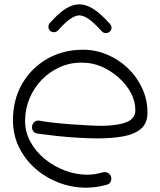

<svg xmlns="http://www.w3.org/2000/svg" viewBox="-20 -791 742 888"><path d="M475 63Q451 70 427 73.5Q403 77 378 77Q313 77 252.5 54Q192 31 144 -11Q96 -53 68 -110Q40 -167 40 -235Q40 -330 82.5 -403.5Q125 -477 198.5 -519Q272 -561 364 -561Q422 -561 475.5 -538.5Q529 -516 571 -476Q613 -436 637.5 -383Q662 -330 662 -270Q662 -220 631 -194.5Q600 -169 548 -160Q496 -151 434 -151Q392 -151 340.5 -154Q289 -157 239.5 -162.5Q190 -168 154 -173Q140 -175 134 -183.5Q128 -192 128 -202Q128 -216 137.5 -225.5Q147 -235 163 -233Q181 -229 219 -224.5Q257 -220 302.5 -216.5Q348 -213 389.5 -211Q431 -209 457 -209Q531 -211 568.5 -227.5Q606 -244 606 -282Q606 -323 585 -362Q564 -401 528.5 -432.5Q493 -464 450.5 -482.5Q408 -501 364 -501Q308 -503 259 -481.5Q210 -460 173.5 -422.5Q137 -385 116.5 -335.5Q96 -286 96 -232Q96 -180 121 -134.5Q146 -89 188 -55Q230 -21 281 -2Q332 17 384 17Q419 17 455 6Q458 5 464 5Q476 5 485.5 13.5Q495 22 495 36Q495 44 490.5 52Q486 60 475 63ZM470 -638Q458 -638 451 -646Q416 -685 391 -702.5Q366 -720 346 -720Q327 -719 303.5 -702.5Q280 -686 248 -650Q240 -642 229 -642Q220 -642 212 -648Q204 -656 204 -667Q204 -677 210 -684Q251 -730 282.5 -750Q314 -770 346 -771Q378 -771 412 -749.5Q446 -728 489 -680Q496 -671 496 -663Q496 -652 487 -644Q480 -638 470 -638Z"/></svg>

Font: Hachi Maru Pop
Style: Regular
Weight: 400
Designer: Nontynet
Foundry: Nontynet
Version: Version 1.300